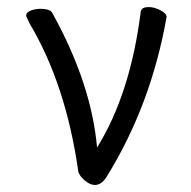

<svg xmlns="http://www.w3.org/2000/svg" viewBox="-20 -506 540 544"><path d="M249 18Q238 18 228 11Q208 -2 202 -19Q167 -267 63 -441L54 -461Q54 -471 67 -476Q80 -481 95 -481Q125 -481 130 -466Q239 -268 255 -88Q350 -241 379 -475Q383 -486 401 -486Q417 -486 434.5 -477Q452 -468 452 -458Q408 -208 282 -5Q268 18 249 18Z"/></svg>

Font: LXGW WenKai Mono TC
Style: Regular
Weight: 400
Designer: LXGW / Fontworks Inc.
Foundry: LXGW / Fontworks Inc.
Version: Version 1.330